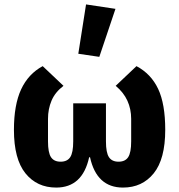

<svg xmlns="http://www.w3.org/2000/svg" viewBox="-20 -836 810 868"><path d="M43 0ZM459 -197Q459 -146 472.5 -125.5Q486 -105 516 -105Q546 -105 559.5 -125.5Q573 -146 573 -197V-299Q573 -343 556 -380.5Q539 -418 503 -448L597 -537Q663 -502 695 -434Q727 -366 727 -249Q727 -117 675 -52.5Q623 12 536 12Q417 12 387 -125H383Q353 12 234 12Q147 12 95 -52.5Q43 -117 43 -249Q43 -362 75.5 -432Q108 -502 173 -537L267 -448Q229 -419 213 -381Q197 -343 197 -299V-197Q197 -146 210.5 -125.5Q224 -105 254 -105Q284 -105 297.5 -125.5Q311 -146 311 -197V-369H459ZM429 -579 334 -593 369 -816 502 -796Z"/></svg>

Font: Aneliza ExtraBold
Style: Regular
Weight: 800
Designer: Mike Abbink, Paul van der Laan, Pieter van Rosmalen
Foundry: Bold Monday
Version: Version 3.001;September 8, 2019;FontCreator 11.5.0.2425 64-b